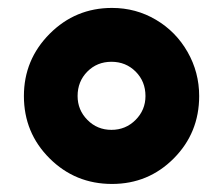

<svg xmlns="http://www.w3.org/2000/svg" viewBox="-20 -786 560 482"><path d="M261.2 -766.1Q321.3 -766.1 371.6 -736.3Q421.9 -706.5 450.9 -655.5Q480 -604.5 480 -544.9Q480 -452.6 416.3 -388.4Q352.5 -324.2 261.2 -324.2Q168.9 -324.2 104.5 -388.4Q40 -452.6 40 -544.9Q40 -636.2 104.7 -701.2Q169.4 -766.1 261.2 -766.1ZM174.8 -544.9Q174.8 -509.8 199.5 -484.9Q224.1 -460 259.8 -460Q295.4 -460 320.3 -484.9Q345.2 -509.8 345.2 -544.9Q345.2 -581.5 320.6 -606.2Q295.9 -630.9 259.8 -630.9Q223.6 -630.9 199.2 -606.2Q174.8 -581.5 174.8 -544.9Z"/></svg>

Font: Stilu Bold
Style: Regular
Weight: 700
Designer: Genilson Lima Santos
Foundry: Genilson Lima Santos
Version: Version 1.200;PS 001.200;hotconv 1.0.88;makeotf.lib2.5.64775